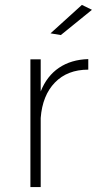

<svg xmlns="http://www.w3.org/2000/svg" viewBox="-20 -763 395 783"><path d="M340 -522V-479Q255 -479 204 -426.5Q153 -374 146 -282V0H104V-521H146V-390Q171 -453 220.5 -486.5Q270 -520 340 -522ZM314 -743 355 -723 228 -620 186 -627Z"/></svg>

Font: Montserrat arm2 ExtraLight
Style: Regular
Weight: 275
Designer: Julieta Ulanovsky
Foundry: Julieta Ulanovsky
Version: Version 6.000